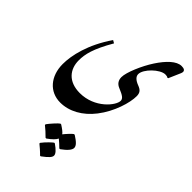

<svg xmlns="http://www.w3.org/2000/svg" viewBox="-406 -756 1672 1672"><g transform="rotate(45 430.0 80.0)"><path d="M250 341C359 341 467 282 548 177C638 61 682 -88 682 -169C682 -211 665 -230 625 -245C578 -263 555 -286 555 -315C555 -377 661 -480 725 -480C739 -480 750 -478 756 -472L765 -474L813 -584C816 -592 818 -599 818 -604C818 -623 803 -632 773 -632C712 -632 645 -566 586 -476C527 -386 470 -252 470 -193C470 -155 488 -127 525 -112C591 -85 612 -69 612 -42C612 15 496 162 312 162C171 162 104 76 104 -33C104 -109 122 -191 217 -355L191 -370C65 -187 28 -19 28 88C28 237 117 341 250 341ZM377 648H386C428 618 454 592 463 571C483 587 504 606 527 629H536C589 591 616 559 616 534C616 507 590 483 538 450H529C517 457 481 495 458 524C446 507 423 490 390 469H381C366 478 312 538 294 564V573C321 594 348 619 377 648ZM453 792H461C522 747 539 725 539 705C539 684 516 658 468 625H460C450 631 403 674 374 713V721C382 726 436 773 453 792Z"/></g></svg>

Font: Noto Nastaliq Urdu
Style: Regular
Weight: 400
Designer: Monotype Design Team (Patrick Giasson: type design, Kamal Mansour: OpenType code, Glenda Bellarosa). Updated by Simon Co
Foundry: Monotype Imaging Inc., Simon Cozens
Version: Version 3.009